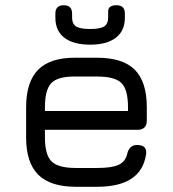

<svg xmlns="http://www.w3.org/2000/svg" viewBox="-20 -715 662 735"><path d="M192 -647V-663Q192 -695 224 -695Q256 -695 256 -663V-647Q256 -624 271 -614Q286 -604 325 -604Q364 -604 379 -614Q394 -624 394 -647V-671Q394 -695 426 -695Q458 -695 458 -663V-647Q458 -597 423.5 -570.5Q389 -544 325 -544Q261 -544 226.5 -570.5Q192 -597 192 -647ZM270 0Q173 0 126.5 -46Q80 -92 80 -189V-304Q80 -402 126.5 -448.5Q173 -495 270 -494H352Q450 -494 496 -448Q542 -402 542 -304V-254Q542 -218 506 -218H152V-189Q152 -122 177.5 -97Q203 -72 270 -72H352Q408 -72 434 -84Q460 -96 467 -126Q475 -160 505 -160Q545 -160 539 -123Q520 0 352 0ZM270 -422Q202 -423 177 -397.5Q152 -372 152 -304V-290H470V-304Q470 -372 445 -397Q420 -422 352 -422Z"/></svg>

Font: Jura SemiBold
Style: Regular
Weight: 600
Designer: Daniel Johnson, Alexei Vanyashin
Foundry: Daniel Johnson
Version: Version 5.103